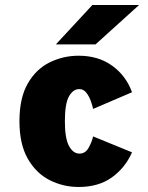

<svg xmlns="http://www.w3.org/2000/svg" viewBox="-20 -734 590 765"><path d="M293.5 11Q232 11 178 -16.2Q124 -43.5 90.8 -101.5Q57.5 -159.5 57.5 -251Q57.5 -344 90.8 -401.5Q124 -459 178 -485.5Q232 -512 293.5 -512Q372 -512 427.2 -472Q482.5 -432 506 -366.5L351 -300Q348 -315 341.2 -333.2Q334.5 -351.5 323.5 -365.2Q312.5 -379 296 -379Q271 -379 254.8 -350Q238.5 -321 238.5 -251Q238.5 -182.5 255 -152.2Q271.5 -122 296.5 -122Q320.5 -122 333.5 -145.8Q346.5 -169.5 351 -190.5L506 -127Q479 -65.5 425.8 -27.2Q372.5 11 293.5 11ZM360.5 -557H202.5L348 -714H534Z"/></svg>

Font: Trispace SemiCondensed ExtraBold
Style: Regular
Weight: 800
Width: 4
Designer: Tyler Finck
Foundry: Etcetera Type Company
Version: Version 1.210; ttfautohint (v1.8.3)